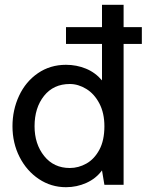

<svg xmlns="http://www.w3.org/2000/svg" viewBox="-20 -770 611 800"><path d="M571 -587H495V0H415L405 -60Q380 -26 340 -8Q300 10 255 10Q193 10 142 -24Q91 -58 61.5 -116Q32 -174 32 -244Q32 -312 59.5 -371Q87 -430 138 -465Q189 -500 255 -500Q299 -500 338 -484Q377 -468 405 -435V-587H255V-657H405V-750H495V-657H571ZM415 -244Q415 -299 394 -339Q373 -379 339.5 -399.5Q306 -420 271 -420Q203 -420 163.5 -370.5Q124 -321 124 -244Q124 -170 164 -120Q204 -70 271 -70Q307 -70 340 -88.5Q373 -107 394 -146Q415 -185 415 -244Z"/></svg>

Font: Cabin
Style: Regular
Weight: 400
Designer: Pablo Impallari
Foundry: Pablo Impallari. http://www.impallari.com Igino Marini. http://www.ikern.com
Version: Version 2.001